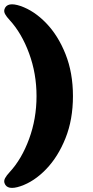

<svg xmlns="http://www.w3.org/2000/svg" viewBox="-20 -761 442 912"><path d="M326.5 -304.5Q326.5 -193 291.2 -104.8Q256 -16.5 199.2 42.5Q142.5 101.5 77.5 123.5Q14 145 1.5 109Q-2.5 98 4.2 85.2Q11 72.5 25.5 57Q83 -5 118.2 -101Q153.5 -197 153.5 -304.5Q153.5 -411.5 118.2 -507.5Q83 -603.5 25.5 -666Q11 -681.5 4.2 -694Q-2.5 -706.5 1.5 -718Q14 -754 77.5 -732.5Q142.5 -710 199.2 -651.2Q256 -592.5 291.2 -504Q326.5 -415.5 326.5 -304.5Z"/></svg>

Font: Fraunces 9pt SuperSoft Black
Style: Regular
Weight: 900
Version: Version 1.000;[b76b70a41]